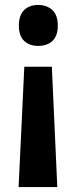

<svg xmlns="http://www.w3.org/2000/svg" viewBox="-20 -565 309 774"><path d="M213 -462Q213 -421 192 -400.5Q171 -380 134 -380Q98 -380 77 -400.5Q56 -421 56 -462Q56 -503 77 -524Q98 -545 134 -545Q169 -545 191 -524.5Q213 -504 213 -462ZM78 -296H189L211 189H55Z"/></svg>

Font: Noto Sans Tamil Condensed
Style: Bold
Weight: 700
Width: 3
Designer: Jelle Bosma - Monotype Design Team
Foundry: Monotype Imaging Inc.
Version: Version 2.004; ttfautohint (v1.8.4.7-5d5b)